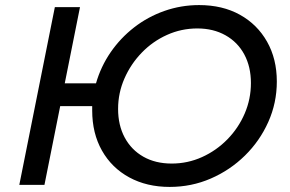

<svg xmlns="http://www.w3.org/2000/svg" viewBox="-20 -728 1141 756"><path d="M56 0 196 -700H295L235 -400H358Q377 -466 415.5 -522Q454 -578 508 -620Q562 -662 627.5 -685Q693 -708 764 -708Q856 -708 924.5 -670Q993 -632 1031.5 -564Q1070 -496 1070 -407Q1070 -323 1036.5 -248Q1003 -173 944.5 -115.5Q886 -58 810 -25Q734 8 648 8Q558 8 489 -29.5Q420 -67 381.5 -135Q343 -203 343 -293Q343 -301 343 -310H217L155 0ZM656 -84Q719 -84 775.5 -109.5Q832 -135 875.5 -179.5Q919 -224 943.5 -281Q968 -338 968 -401Q968 -465 942 -513.5Q916 -562 868 -589Q820 -616 757 -616Q694 -616 637.5 -590.5Q581 -565 538 -520.5Q495 -476 470 -419Q445 -362 445 -299Q445 -235 471 -186.5Q497 -138 544.5 -111Q592 -84 656 -84Z"/></svg>

Font: Montserrat Medium
Style: Italic
Weight: 500
Italic angle: -11.3°
Designer: Julieta Ulanovsky
Foundry: Julieta Ulanovsky
Version: Version 9.000; ttfautohint (v1.8.4.7-5d5b)